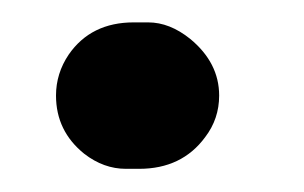

<svg xmlns="http://www.w3.org/2000/svg" viewBox="-20 -131 268 169"><path d="M29.3 -46.9Q29.3 -66.4 40.5 -83Q60.1 -111.3 97.7 -111.3H110.4Q129.4 -111.3 147.5 -96.7Q172.9 -75.7 172.9 -46.9Q172.9 -26.4 160.6 -10.3Q140.1 17.6 102.5 17.6H90.8Q71.3 17.6 54.2 4.4Q29.3 -15.6 29.3 -46.9Z"/></svg>

Font: Allan
Style: Bold
Weight: 700
Version: Version 1.005